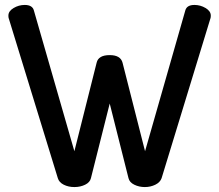

<svg xmlns="http://www.w3.org/2000/svg" viewBox="-20 -751 887 777"><path d="M14 -688Q14 -706 35 -718.5Q56 -731 80 -731Q111 -731 117 -709L281 -139L371 -497Q378 -528 424 -528Q468 -528 476 -497L567 -139L730 -709Q736 -731 767 -731Q791 -731 812 -718.5Q833 -706 833 -688Q833 -681 832 -678L634 -30Q628 -13 608.5 -3.5Q589 6 566 6Q543 6 523.5 -3.5Q504 -13 500 -30L424 -332L348 -30Q344 -13 324.5 -3.5Q305 6 281 6Q257 6 238 -3.5Q219 -13 214 -30L15 -678Q14 -681 14 -688Z"/></svg>

Font: TerminalDosisSemiBold
Style: Bold
Weight: 600
Designer: EdgarTolentino, PabloImpallari, IginoMarini
Foundry: EdgarTolentino, PabloImpallari, IginoMarini
Version: Version 1.006